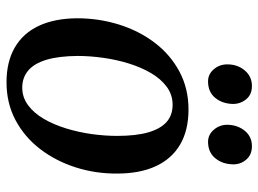

<svg xmlns="http://www.w3.org/2000/svg" viewBox="-124 -676 812 604"><g transform="rotate(90 282.0 -374.0)"><path d="M324.5 -561Q389.5 -561 434.5 -534.8Q479.5 -508.5 502.8 -458.2Q526 -408 526 -336.5Q526.5 -268.5 506.5 -206Q486.5 -143.5 449 -94.5Q411.5 -45.5 358.2 -17Q305 11.5 238.5 11.5Q174.5 11.5 129.5 -14.5Q84.5 -40.5 61.2 -90.2Q38 -140 37.5 -210.5Q37.5 -279 57.2 -342.2Q77 -405.5 114.5 -454.8Q152 -504 205.2 -532.5Q258.5 -561 324.5 -561ZM309.5 -511Q278 -511 253 -492.5Q228 -474 209.8 -442.8Q191.5 -411.5 179.5 -372.5Q167.5 -333.5 161.8 -292Q156 -250.5 156 -212Q156.5 -152 168.2 -113.5Q180 -75 202.2 -56.5Q224.5 -38 255.5 -38Q286.5 -38 311.2 -56.5Q336 -75 354 -106Q372 -137 384 -176Q396 -215 401.8 -256.5Q407.5 -298 407.5 -336.5Q407.5 -395.5 396.5 -434Q385.5 -472.5 364 -491.8Q342.5 -511 309.5 -511ZM236 -622.5Q213 -622.5 197.5 -641Q182 -659.5 182.5 -684.5Q183 -716.5 202 -738.5Q221 -760.5 250.5 -760.5Q277.5 -760.5 292.2 -742.5Q307 -724.5 307 -701Q306.5 -668 288 -645.2Q269.5 -622.5 236 -622.5ZM426 -622.5Q403.5 -622.5 387.8 -641Q372 -659.5 372.5 -684.5Q373.5 -716.5 391.8 -738.5Q410 -760.5 440 -760.5Q467 -760.5 482.2 -742.5Q497.5 -724.5 497 -701Q496.5 -668 477.8 -645.2Q459 -622.5 426 -622.5Z"/></g></svg>

Font: Merriweather 36pt Medium
Style: Italic
Weight: 500
Italic angle: -7.8°
Version: Version 2.101